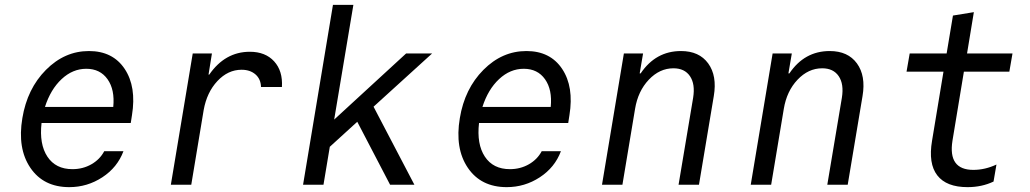

<svg xmlns="http://www.w3.org/2000/svg" viewBox="-20 -760 4240 790"><path d="M151 -254Q141 -167 175 -115.5Q209 -64 278 -64Q321 -64 356 -84Q391 -104 409 -138H488Q463 -71 401 -30.5Q339 10 265 10Q159 10 105 -69.5Q51 -149 72 -274Q92 -395 169 -472.5Q246 -550 346 -550Q444 -550 493 -476.5Q542 -403 523 -286L518 -254ZM335 -477Q279 -477 233.5 -434.5Q188 -392 165 -320H446Q453 -391 422.5 -434Q392 -477 335 -477Z M767 0H683L773 -540H852L838 -453H841Q906 -547 1008 -547Q1072 -547 1108 -507.5Q1144 -468 1140 -402H1054Q1053 -435 1031 -454Q1009 -473 974 -473Q918 -473 874.5 -426.5Q831 -380 818 -307Z M1227 0 1350 -740H1434L1355 -268L1651 -540H1758L1517 -321L1685 0H1585L1450 -259L1337 -156L1311 0Z M1951 -254Q1941 -167 1975 -115.5Q2009 -64 2078 -64Q2121 -64 2156 -84Q2191 -104 2209 -138H2288Q2263 -71 2201 -30.5Q2139 10 2065 10Q1959 10 1905 -69.5Q1851 -149 1872 -274Q1892 -395 1969 -472.5Q2046 -550 2146 -550Q2244 -550 2293 -476.5Q2342 -403 2323 -286L2318 -254ZM2135 -477Q2079 -477 2033.5 -434.5Q1988 -392 1965 -320H2246Q2253 -391 2222.5 -434Q2192 -477 2135 -477Z M2457 0 2547 -540H2626L2612 -458H2616Q2678 -550 2782 -550Q2857 -550 2894 -499Q2931 -448 2917 -365L2856 0H2772L2832 -358Q2841 -414 2819 -446.5Q2797 -479 2751 -479Q2694 -479 2649.5 -432Q2605 -385 2593 -312L2541 0Z M3069 0 3159 -540H3238L3224 -458H3228Q3290 -550 3394 -550Q3469 -550 3506 -499Q3543 -448 3529 -365L3468 0H3384L3444 -358Q3453 -414 3431 -446.5Q3409 -479 3363 -479Q3306 -479 3261.5 -432Q3217 -385 3205 -312L3153 0Z M3899 -181Q3880 -61 3985 -61Q4033 -61 4080 -83L4068 -13Q4020 10 3961 10Q3874 10 3836.5 -38.5Q3799 -87 3815 -181L3862 -465H3710L3723 -540H3875L3901 -696L3987 -710L3959 -540H4146L4133 -465H3946Z"/></svg>

Font: CommitMono
Style: Italic
Weight: 400
Monospace: yes
Designer: Eigil Nikolajsen
Foundry: Eigil Nikolajsen
Version: Version 1.143